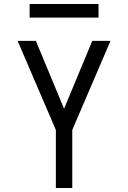

<svg xmlns="http://www.w3.org/2000/svg" viewBox="-20 -939 640 959"><path d="M259 0V-290L68 -735H159L300 -396L441 -735H532L341 -290V0ZM472 -851H128V-919H472Z"/></svg>

Font: Iosevka Fixed Extended
Style: Regular
Weight: 400
Width: 7
Monospace: yes
Designer: Belleve Invis
Foundry: Belleve Invis
Version: Version 24.1.1; ttfautohint (v1.8.4)